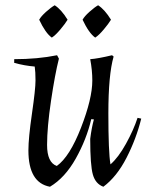

<svg xmlns="http://www.w3.org/2000/svg" viewBox="-20 -695 564 730"><path d="M196 -64Q245 -99 288 -209.5Q331 -320 331 -389Q331 -428 323 -470Q352 -472 406 -485L412 -480Q392 -411 392 -264Q392 -117 400 -70Q430 -96 459 -148.5Q488 -201 503 -247L517 -244Q498 -167 461 -95Q424 -23 373 15Q343 4 333 -31.5Q323 -67 323 -167Q328 -208 337 -241L327 -242Q309 -165 268 -92Q227 -19 170 15Q88 0 88 -123Q88 -170 101.5 -263Q115 -356 115 -389Q115 -422 112 -442Q74 -445 34 -456V-470Q123 -470 197 -485L204 -472Q189 -413 174 -312Q159 -211 159 -144Q159 -77 196 -64ZM402 -620Q393 -605 374.5 -583Q356 -561 342 -552Q318 -569 294 -620Q301 -633 320 -650Q339 -667 353 -675Q378 -659 402 -620ZM237 -620Q228 -605 209.5 -583Q191 -561 177 -552Q153 -569 129 -620Q136 -633 155 -650Q174 -667 188 -675Q213 -659 237 -620Z"/></svg>

Font: Almendra
Style: Italic
Weight: 400
Italic angle: -12°
Designer: Ana Sanfelippo
Foundry: Ana Sanfelippo
Version: Version 1.004